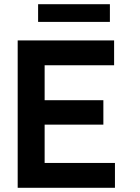

<svg xmlns="http://www.w3.org/2000/svg" viewBox="-20 -892 665 912"><path d="M64 0V-700H522V-582H192V-416H471V-300H192V-118H526V0ZM161 -788V-872H502V-788Z"/></svg>

Font: Our Lexend Medium
Style: Regular
Weight: 500
Designer: Bonnie Shaver-Troup, Thomas Jockin
Foundry: Lexend
Version: Version 1.007